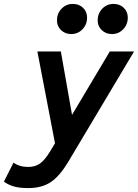

<svg xmlns="http://www.w3.org/2000/svg" viewBox="-96 -739 705 981"><path d="M48 222Q5 222 -24 214Q-53 206 -76 189L-27 92Q3 114 49 114Q84 114 109 96Q134 78 161 33L185 -7L95 -476H215L272 -152L465 -476H589L252 89Q208 162 162.5 192Q117 222 48 222ZM268 -565Q237 -565 216 -585Q195 -605 195 -635Q195 -670 218.5 -694.5Q242 -719 276 -719Q308 -719 328.5 -699Q349 -679 349 -649Q349 -614 325.5 -589.5Q302 -565 268 -565ZM476 -565Q445 -565 424 -585Q403 -605 403 -635Q403 -670 426.5 -694.5Q450 -719 484 -719Q516 -719 536.5 -699Q557 -679 557 -649Q557 -614 533.5 -589.5Q510 -565 476 -565Z"/></svg>

Font: Sometype Mono
Style: Bold Italic
Weight: 700
Italic angle: -12°
Monospace: yes
Designer: Ryoichi Tsunekawa
Foundry: Dharma Type
Version: Version 1.000; ttfautohint (v1.8.3)